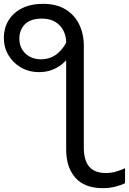

<svg xmlns="http://www.w3.org/2000/svg" viewBox="-41 -803 672 1001"><path d="M511 99Q540 99 566 91Q592 83 611 74V152Q589 163 558.5 170.5Q528 178 495 178Q400 178 352 123.5Q304 69 304 -23V-580Q304 -615 289.5 -643.5Q275 -672 247 -689Q219 -706 178 -706Q118 -706 89 -676.5Q60 -647 60 -602Q60 -554 91.5 -524Q123 -494 173 -494Q224 -494 260.5 -525.5Q297 -557 316 -606L353 -566Q326 -501 276.5 -464Q227 -427 163 -427Q110 -427 68.5 -451Q27 -475 3 -515.5Q-21 -556 -21 -606Q-21 -655 2.5 -695Q26 -735 72 -759Q118 -783 183 -783Q253 -783 300 -754.5Q347 -726 371.5 -676.5Q396 -627 396 -565V-34Q396 34 424.5 66.5Q453 99 511 99Z"/></svg>

Font: Unbounded Light
Style: Regular
Weight: 300
Designer: Luke Prowse, Jean-Baptiste Morizot, Fátima Lázaro, Florian Runge
Foundry: NaN
Version: Version 1.700